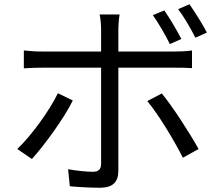

<svg xmlns="http://www.w3.org/2000/svg" viewBox="-20 -839 1040 902"><path d="M952 -686C933 -723 896 -782 870 -819L817 -796C845 -759 876 -705 898 -662ZM832 -656C811 -697 777 -754 752 -790L698 -768C725 -730 758 -673 778 -632ZM252 -401C213 -320 127 -201 61 -139L130 -92C186 -154 280 -281 322 -367ZM801 -521C825 -521 855 -521 882 -519V-602C857 -598 824 -597 800 -597H536V-699C536 -721 539 -757 542 -771H448C452 -756 455 -722 455 -700V-597H177C145 -597 120 -599 92 -602V-518C119 -520 147 -521 177 -521H455V-70C455 -44 443 -32 416 -32C390 -32 344 -36 300 -44L308 36C348 40 408 43 450 43C510 43 536 16 536 -37V-521ZM672 -364C725 -301 800 -176 839 -98L913 -139C873 -211 793 -336 740 -400Z"/></svg>

Font: Noto Sans Mono CJK SC Regular
Style: Regular
Weight: 400
Designer: Ryoko NISHIZUKA (kana & ideographs); Paul D. Hunt (Latin, Greek & Cyrillic); Wenlong ZHANG (bopomofo); Sandoll Communica
Foundry: Adobe Systems Incorporated
Version: Version 1.005;PS 1.005;hotconv 1.0.96;makeotf.lib2.5.65012